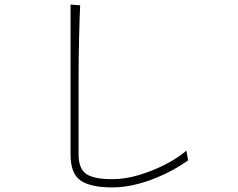

<svg xmlns="http://www.w3.org/2000/svg" viewBox="-20 -807 1040 838"><path d="M470 11Q376 11 332 -19Q288 -49 288 -132V-787L330 -784Q329 -768 327.5 -728.5Q326 -689 325 -636Q324 -599 323.5 -555.5Q323 -512 323 -465V-133Q323 -72 355.5 -48.5Q388 -25 470 -25Q527 -25 588 -43.5Q649 -62 703 -90Q757 -118 793 -149Q794 -149 795.5 -138.5Q797 -128 799 -118Q801 -108 801 -107Q753 -73 696 -46Q639 -19 581 -4Q523 11 470 11Z"/></svg>

Font: Zen Kaku Gothic New Light
Style: Regular
Weight: 300
Designer: Yoshimichi Ohira
Foundry: Positype
Version: Version 1.002